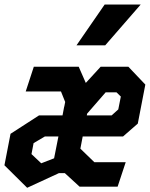

<svg xmlns="http://www.w3.org/2000/svg" viewBox="-26 -842 676 866"><path d="M329 -541H126.5L90 -429.5H249L268 -382L264 -361.5L263.5 -361L256 -321.5H150L21.5 -238.5L-6 -96.5L96.5 5L239.5 -61H266.5L333 0H504.5L541 -110.5H399.5L336.5 -171.5L347 -226.5H529L595.5 -284.5L629.5 -460.5L553 -541H428L361 -468ZM116 -147 125.5 -196.5 176.5 -226.5H237.5L218 -128L160 -105.5ZM319 -637.5 446 -821.5H608.5L448.5 -637.5ZM365.5 -321.5 367 -329.5 450.5 -425.5H499.5L519 -406.5L507.5 -348.5L477.5 -321.5Z"/></svg>

Font: Monaspace Krypton ExtraBold
Style: Italic
Weight: 800
Italic angle: -11°
Designer: Riley Cran & the Lettermatic Team
Foundry: Lettermatic
Version: Version 1.101 (Monaspace Krypton)